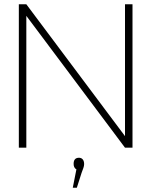

<svg xmlns="http://www.w3.org/2000/svg" viewBox="-20 -690 707 897"><path d="M68 -670V0H103V-616L564 0H599V-670H564V-54L103 -670ZM320 187H339L361 118C368 98 373 89 373 77V76C373 57 363 47 349 47C332 47 324 57 324 75V76C324 86 327 96 337 101Z"/></svg>

Font: LT Wave Alt Thin
Style: Regular
Weight: 100
Designer: Daniel Lyons
Version: Version 2.5 (Glyphs App)